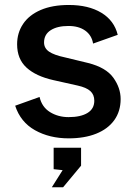

<svg xmlns="http://www.w3.org/2000/svg" viewBox="-20 -560 566 791"><path d="M262.5 -77.5Q312 -77.5 340.2 -94.5Q368.5 -111.5 368.5 -145Q368.5 -170 352.2 -184.8Q336 -199.5 300 -207.5L199.5 -230Q128 -246 89.2 -281.5Q50.5 -317 50.5 -377.5Q50.5 -424.5 75 -461.2Q99.5 -498 147.5 -518.8Q195.5 -539.5 263.5 -539.5Q344.5 -539.5 397.5 -507.5Q450.5 -475.5 465 -416.5L363.5 -380.5Q358 -414.5 331.2 -433.8Q304.5 -453 262 -453Q216 -453 188.8 -435.5Q161.5 -418 161.5 -385Q161.5 -361.5 182.2 -347.2Q203 -333 248 -323.5L343 -300.5Q416.5 -282 446.8 -240Q477 -198 477 -152Q477 -101.5 450.8 -65Q424.5 -28.5 376.2 -9.2Q328 10 263 10Q184 10 124.2 -23.5Q64.5 -57 42.5 -124.5L143 -160.5Q152.5 -119 186 -98.2Q219.5 -77.5 262.5 -77.5ZM238 141 201 137V48.5H314V122.5L240 211.5H193.5Z"/></svg>

Font: 1883 Sans SemiBold
Style: Regular
Weight: 600
Designer: 1883 Sans project is a fork of Public Sans.
Version: Version 1.009